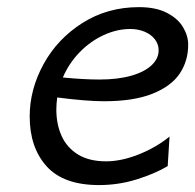

<svg xmlns="http://www.w3.org/2000/svg" viewBox="-20 -517 558 549"><path d="M263.2 12.2Q161.6 12.2 113.3 -41.5Q64.9 -95.2 64.9 -184.1Q64.9 -261.2 104.5 -333.5Q144 -405.8 215.6 -451.2Q287.1 -496.6 377.4 -496.6Q425.8 -496.6 457.3 -480.2Q488.8 -463.9 503.4 -439.2Q518.1 -414.6 518.1 -389.2Q518.1 -342.8 493.9 -306.6Q469.7 -270.5 416 -249Q362.3 -227.5 277.8 -227.5Q227.5 -227.5 143.6 -238.3Q141.1 -219.7 141.1 -203.6Q141.1 -161.6 156.2 -128.2Q171.4 -94.7 203.1 -75.2Q234.9 -55.7 283.2 -55.7Q326.7 -55.7 376.5 -75.4Q426.3 -95.2 464.8 -126.5L459.5 -42Q422.4 -20 370.4 -3.9Q318.4 12.2 263.2 12.2ZM264.2 -289.6Q316.9 -289.6 355.2 -300.5Q393.6 -311.5 413.6 -330.6Q433.6 -349.6 433.6 -373Q433.6 -390.6 422.9 -404.5Q412.1 -418.5 393.6 -426.3Q375 -434.1 352.5 -434.1Q314.5 -434.1 276.6 -416.7Q238.8 -399.4 208 -367.9Q177.2 -336.4 159.7 -295.4Q219.7 -289.6 264.2 -289.6Z"/></svg>

Font: Lesson One Light
Style: Italic
Weight: 300
Italic angle: -14°
Designer: But Ko, Victor Gaultney, Annie Olsen, Julie Remington, Don Collingsworth, Eric Hays, Becca Hirsbrunner
Version: Version 1.100